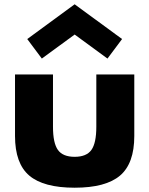

<svg xmlns="http://www.w3.org/2000/svg" viewBox="-20 -860 696 895"><path d="M107 -678 328 -840 549 -678 481 -587 328 -699 175 -587ZM50 -513V-226Q50 -98 116.5 -41.5Q183 15 328 15Q473 15 539.5 -41.5Q606 -98 606 -226V-513H429V-269Q429 -193 406 -161Q383 -129 328 -129Q273 -129 250 -161Q227 -193 227 -269V-513Z"/></svg>

Font: Hussar
Style: BoldWeb
Weight: 700
Foundry: Cannot Into Space Fonts
Version: Version 2.00